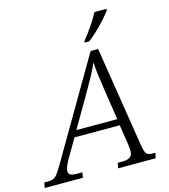

<svg xmlns="http://www.w3.org/2000/svg" viewBox="-190 -1035 1000 1138"><g transform="rotate(-15 309.5 -465.5)"><path d="M-58 0 -52 -32H-34Q-11 -32 2.5 -37Q16 -42 29 -59Q42 -76 62 -110L415 -714H461L558 -101Q565 -56 575.5 -44Q586 -32 614 -32H630L623 0H392L399 -32H427Q490 -32 490 -78Q490 -88 489 -100Q488 -112 487 -118L468 -244H190L120 -124Q110 -106 103.5 -89Q97 -72 97 -62Q97 -45 109 -38.5Q121 -32 151 -32H182L176 0ZM328 -482 212 -283H463L434 -473Q428 -517 421.5 -562.5Q415 -608 414 -644Q398 -608 377 -569Q356 -530 328 -482ZM393 -771 396 -782Q421 -812 448.5 -852Q476 -892 497 -931H571L570 -922Q555 -901 530 -873Q505 -845 476.5 -818Q448 -791 422 -771Z"/></g></svg>

Font: Noto Serif Light
Style: Italic
Weight: 300
Italic angle: -12°
Designer: Monotype Design Team
Foundry: Monotype Imaging Inc.
Version: Version 2.013